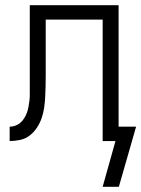

<svg xmlns="http://www.w3.org/2000/svg" viewBox="-20 -540 541 735"><path d="M435 175H373L422 0H373V-465H155V-261Q155 -260 155 -258.5Q155 -257 155 -256V-252Q155 -251 155 -251Q155 -251 155 -250Q155 -230 154.5 -209.5Q154 -189 153 -168.5Q152 -148 149 -127.5Q146 -107 139.5 -88Q133 -69 121.5 -51.5Q110 -34 94 -21.5Q78 -9 57.5 -4.5Q37 0 17 0V-55Q28 -55 39 -59Q50 -63 58.5 -70.5Q67 -78 73 -88Q79 -98 83 -108.5Q87 -119 89 -130.5Q91 -142 92.5 -153.5Q94 -165 94 -176Q94 -187 94 -199Q94 -214 94 -230Q94 -246 94 -261V-520H434V-55H501Z"/></svg>

Font: Iosevka SS04 Light
Style: Regular
Weight: 300
Monospace: yes
Designer: Belleve Invis
Foundry: Belleve Invis
Version: Version 19.0.0; ttfautohint (v1.8.4)